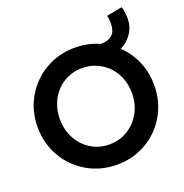

<svg xmlns="http://www.w3.org/2000/svg" viewBox="-150 -991 1089 1134"><g transform="rotate(-20 394.5 -424.5)"><path d="M28.3 -360.4Q28.3 -462.4 76.7 -546.4Q125 -630.4 209 -679Q293 -727.5 394.5 -727.5Q477.1 -727.5 548.3 -695.3Q598.1 -696.8 621.3 -719.5Q644.5 -742.2 644.5 -787.1Q644.5 -818.4 639.6 -838.9L737.3 -857.4Q746.6 -832 748 -784.2Q747.6 -731.9 720.5 -691.2Q693.4 -650.4 648.4 -628.4Q701.7 -577.6 731.2 -508.5Q760.7 -439.5 760.7 -360.4Q760.7 -257.8 712.6 -173.6Q664.6 -89.4 580.8 -40.8Q497.1 7.8 395.5 7.8Q293.9 7.8 209.7 -40.8Q125.5 -89.4 76.9 -173.6Q28.3 -257.8 28.3 -360.4ZM621.1 -360.4Q621.1 -428.2 591.1 -482.9Q561 -537.6 508.8 -568.6Q456.5 -599.6 393.6 -599.6Q331.1 -599.6 279.3 -568.6Q227.5 -537.6 197.8 -482.7Q168 -427.7 168 -360.4Q168 -293.5 197.5 -238.3Q227.1 -183.1 278.8 -151.6Q330.6 -120.1 393.6 -120.1Q457 -120.1 509.3 -151.9Q561.5 -183.6 591.3 -238.5Q621.1 -293.5 621.1 -360.4Z"/></g></svg>

Font: Reddit Sans Chocolate
Style: Bold
Weight: 700
Designer: Stephen Hutchings
Foundry: Reddit
Version: Version 1.011